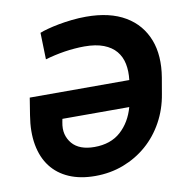

<svg xmlns="http://www.w3.org/2000/svg" viewBox="-83 -816 874 905"><g transform="rotate(-10 354.5 -363.5)"><path d="M47.2 -325.3 60.4 -407.7H536.9Q541.9 -449.6 534.8 -484.9Q527.7 -520.2 506.2 -546Q484.7 -571.7 447.6 -586.1Q410.5 -600.5 355.5 -600.5Q332.7 -600.5 308.6 -598.5Q284.4 -596.6 260.3 -592.9Q236.2 -589.1 212.5 -583.8Q188.9 -578.5 166.9 -572.1L163.4 -699.6Q176.8 -705.3 201 -711.8Q225.1 -718.4 255.3 -724.1Q285.5 -729.8 319.6 -733.5Q353.7 -737.2 387.1 -737.2Q501.4 -737.2 574.9 -693.5Q611.5 -671.9 637.3 -641.2Q663 -610.4 677.7 -572.3Q692.5 -534.1 695.5 -488.8Q698.5 -443.5 690 -392.8L676.8 -316.1Q665.1 -244.7 632.1 -184.7Q599.1 -124.6 549.5 -81.5Q500 -38.4 436.8 -14.2Q373.6 9.9 301.1 9.9Q230.1 9.9 176.7 -13.1Q123.2 -36.2 90.2 -79.4Q57.2 -122.5 45.8 -184.8Q34.4 -247.2 47.2 -325.3ZM214.8 -165.1Q248.9 -125.4 321 -125.4Q399.1 -125.4 447.4 -169Q495.4 -212.4 514.6 -282.3H194.6L191.8 -267.8Q185.4 -235.4 191.6 -210.4Q197.8 -185.4 214.8 -165.1Z"/></g></svg>

Font: Inter P
Style: Bold Italic
Weight: 700
Italic angle: 9.39999°
Designer: Rasmus Andersson
Foundry: rsms
Version: Version 3.018;git-588b23468